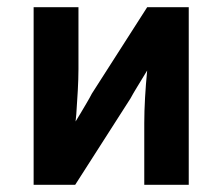

<svg xmlns="http://www.w3.org/2000/svg" viewBox="-20 -511 615 531"><path d="M73 -491V0H188L341 -239C346 -248 352 -259 359 -270C368 -285 378 -301 387 -316C382 -265 379 -213 379 -171V0H502V-491H387L234 -252C226 -236 214 -217 203 -198C198 -190 193 -182 189 -175C190 -181 190 -188 191 -195C194 -239 197 -283 197 -320V-491Z"/></svg>

Font: Source Sans Pro SemBd
Style: Regular
Weight: 700
Designer: Paul D. Hunt
Foundry: Adobe Systems Incorporated
Version: Version 2.020;PS 2.0;hotconv 1.0.86;makeotf.lib2.5.63406